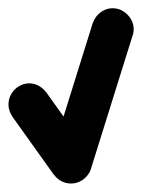

<svg xmlns="http://www.w3.org/2000/svg" viewBox="-20 -470 340 460"><path d="M0.3 -220Q0.3 -206.7 7 -195.2Q13.7 -183.7 25.2 -177Q36.7 -170.3 50 -170.3Q63.3 -170.3 74.8 -177Q86.3 -183.7 93.3 -195.2Q100.3 -206.7 100.3 -220Q100.3 -233.3 93.3 -244.8Q86.3 -256.3 74.8 -263.3Q63.3 -270.3 50 -270.3Q36.7 -270.3 25.2 -263.3Q13.7 -256.3 7 -244.8Q0.3 -233.3 0.3 -220Z M90.7 -249 9.3 -191 109.3 -51 190.7 -109Z M100.3 -80Q100.3 -66.7 107 -55.2Q113.7 -43.7 125.2 -37Q136.7 -30.3 150 -30.3Q163.3 -30.3 174.8 -37Q186.3 -43.7 193.3 -55.2Q200.3 -66.7 200.3 -80Q200.3 -93.3 193.3 -104.8Q186.3 -116.3 174.8 -123.3Q163.3 -130.3 150 -130.3Q136.7 -130.3 125.2 -123.3Q113.7 -116.3 107 -104.8Q100.3 -93.3 100.3 -80Z M102.3 -95 197.7 -65 297.7 -385 202.3 -415Z M200.3 -400Q200.3 -386.7 207 -375.2Q213.7 -363.7 225.2 -357Q236.7 -350.3 250 -350.3Q263.3 -350.3 274.8 -357Q286.3 -363.7 293.3 -375.2Q300.3 -386.7 300.3 -400Q300.3 -413.3 293.3 -424.8Q286.3 -436.3 274.8 -443.3Q263.3 -450.3 250 -450.3Q236.7 -450.3 225.2 -443.3Q213.7 -436.3 207 -424.8Q200.3 -413.3 200.3 -400Z"/></svg>

Font: Linefont Thin
Style: Regular
Weight: 100
Monospace: yes
Version: Version 3.002;gftools[0.9.33]